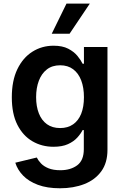

<svg xmlns="http://www.w3.org/2000/svg" viewBox="-20 -799 665 1035"><path d="M303.3 215.9Q234 215.9 184.3 197.3Q134.6 178.6 104.4 147.4Q74.2 116.1 62.5 78.1L178.3 50.1Q186.1 66.1 201 81.9Q215.9 97.7 241.3 108.1Q266.7 118.6 305.4 118.6Q360.1 118.6 396 92.2Q431.8 65.7 431.8 5.3V-98H425.4Q415.5 -78.1 396.5 -57.2Q377.5 -36.2 346.4 -22Q315.3 -7.8 268.5 -7.8Q205.6 -7.8 154.7 -37.5Q103.7 -67.1 73.7 -126.2Q43.7 -185.4 43.7 -274.5Q43.7 -364.3 73.7 -426.3Q103.7 -488.3 154.8 -520.4Q206 -552.6 268.8 -552.6Q316.8 -552.6 347.8 -536.4Q378.9 -520.2 397.4 -497.7Q415.8 -475.1 425.4 -455.3H432.5V-545.5H559.3V8.9Q559.3 78.8 525.9 124.6Q492.5 170.5 434.7 193.2Q376.8 215.9 303.3 215.9ZM304.3 -108.7Q345.2 -108.7 373.9 -128.6Q402.7 -148.4 417.6 -185.7Q432.5 -223 432.5 -275.2Q432.5 -326.7 417.8 -365.4Q403.1 -404.1 374.5 -425.6Q345.9 -447.1 304.3 -447.1Q261.4 -447.1 232.6 -424.7Q203.8 -402.3 189.3 -363.5Q174.7 -324.6 174.7 -275.2Q174.7 -225.1 189.5 -187.7Q204.2 -150.2 233.1 -129.4Q262.1 -108.7 304.3 -108.7ZM258.9 -617.2 338.4 -779.5H464.1L355.1 -617.2Z"/></svg>

Font: InterMG SemiBold
Style: Regular
Weight: 600
Designer: Rasmus Andersson
Foundry: rsms
Version: Version 3.019;December 26, 2023;FontCreator 15.0.0.2955 64-b